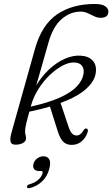

<svg xmlns="http://www.w3.org/2000/svg" viewBox="-20 -740 580 992"><path d="M432.5 -56Q422 -25.5 399.5 -7.8Q377 10 346 8.5Q321 7 305.5 -9Q290 -25 278 -63L238 -189.5Q189 -175 131.5 -163Q121.5 -127.5 117 -108.2Q112.5 -89 111 -79.2Q109.5 -69.5 109.5 -62Q109.5 -50 112 -42.5Q114.5 -35 114.5 -25.5Q114.5 -10.5 99 -1.5Q83.5 7.5 60 7.5Q39 7.5 34.8 -7.2Q30.5 -22 39 -53.5L161 -488.5Q195.5 -611 274 -665.2Q352.5 -719.5 469.5 -719.5Q506.5 -719.5 523.2 -708Q540 -696.5 540 -680.5Q540 -648 500 -648Q483 -648 466.8 -656Q450.5 -664 433.2 -672Q416 -680 396.5 -680Q343.5 -680 298.2 -641.2Q253 -602.5 229 -515Q211 -450 195 -395.5Q179 -341 167 -298Q196 -346.5 234.2 -382Q272.5 -417.5 314.2 -436Q356 -454.5 395 -452.5Q436.5 -450.5 458.2 -427.8Q480 -405 475 -365Q470 -322 425.8 -281.5Q381.5 -241 293 -208L332.5 -90Q341.5 -62 351 -51.5Q360.5 -41 373.5 -40Q395 -38 412.5 -68Q419.5 -78 427 -76Q437.5 -73 432.5 -56ZM140 -193.5 138.5 -189Q234 -210.5 292 -237.2Q350 -264 378.2 -294.8Q406.5 -325.5 411.5 -358.5Q415.5 -384.5 403.8 -400Q392 -415.5 367 -417Q339.5 -419.5 305.8 -402.2Q272 -385 238.8 -353.8Q205.5 -322.5 179.2 -281.2Q153 -240 140 -193.5ZM181 143.5Q163 143.5 155.8 132.8Q148.5 122 153 106.5Q157.5 89.5 172.2 78.5Q187 67.5 204.5 67.5Q225 67.5 234.2 82.8Q243.5 98 235 131Q225 170.5 198.5 196.2Q172 222 135 231.5Q120.5 235 119.5 225.5Q119.5 215 132.5 212Q160.5 204.5 178.2 188.2Q196 172 200 155Q203 143.5 192 143.5Z"/></svg>

Font: Fraunces 72pt Soft Light
Style: Italic
Weight: 300
Italic angle: -16°
Version: Version 1.000;[b76b70a41]